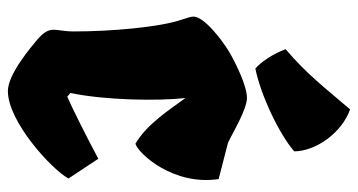

<svg xmlns="http://www.w3.org/2000/svg" viewBox="-228 -658 895 480"><g transform="rotate(90 220.0 -418.5)"><path d="M81.5 -62C94.7 -51.3 165 9.8 208 9.8C284.7 9.8 403.8 -99.6 426.8 -141.6L377.4 -216.3C322.8 -187 245.6 -148.4 222.2 -138.7L212.9 -146.5C231 -231.9 233.4 -363.8 225.6 -434.1C255.9 -393.1 290 -338.4 339.8 -309.1C364.7 -316.4 445.3 -404.3 428.2 -517.1L337.4 -540.5C313 -551.8 254.4 -587.9 225.1 -587.9C194.3 -587.9 134.8 -558.1 109.4 -543C84 -527.8 22 -481.9 22 -454.1C22 -447.8 25.4 -438 29.8 -424.3C48.8 -368.7 59.1 -246.1 59.1 -155.8C59.1 -105 40.5 -97.2 81.5 -62ZM151.9 -608.9C217.8 -622.1 315.9 -668.5 358.9 -706.1C358.4 -761.2 311.5 -825.7 253.9 -845.7C199.7 -782.2 164.6 -736.3 103.5 -684.6C115.2 -652.3 136.2 -622.1 151.9 -608.9Z"/></g></svg>

Font: Fruktur
Style: Regular
Weight: 400
Designer: Viktoriya Grabowska
Foundry: Viktoriya Grabowska
Version: Version 1.002